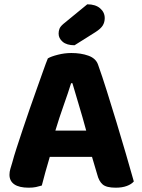

<svg xmlns="http://www.w3.org/2000/svg" viewBox="-20 -861 660 891"><path d="M407 -133H211Q200 -97 190.5 -62Q181 -27 174 0Q161 4 147 7Q133 10 113 10Q69 10 46.5 -5.5Q24 -21 24 -50Q24 -64 28 -77Q32 -90 37 -107Q44 -134 57 -174Q70 -214 85.5 -260.5Q101 -307 118 -356Q135 -405 151 -449.5Q167 -494 180 -531Q193 -568 202 -590Q217 -599 248.5 -607Q280 -615 311 -615Q356 -615 390.5 -602.5Q425 -590 435 -561Q454 -508 476 -438Q498 -368 520.5 -294Q543 -220 564 -148Q585 -76 601 -19Q590 -6 568.5 2Q547 10 517 10Q474 10 456.5 -5Q439 -20 431 -52ZM310 -475Q296 -430 275.5 -372.5Q255 -315 237 -255H380Q363 -318 345.5 -375.5Q328 -433 316 -475ZM385 -841Q423 -841 444.5 -822.5Q466 -804 466 -777Q466 -758 457 -743Q448 -728 423 -712L326 -651Q290 -651 271 -667Q252 -683 252 -705Q252 -717 256 -727.5Q260 -738 274 -750Z"/></svg>

Font: Baloo Tammudu 2
Style: Bold
Weight: 700
Designer: Maithili Shingre, Omkar Shende and Ek Type
Foundry: Ek Type
Version: Version 1.640;hotconv 1.0.111;makeotfexe 2.5.65597; ttfautoh